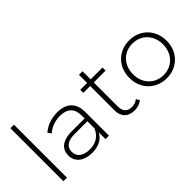

<svg xmlns="http://www.w3.org/2000/svg" viewBox="-19 -1319 1901 1901"><g transform="rotate(-45 931.0 -369.0)"><path d="M156 0C156 0 106 0 106 0C106 0 106 -742 106 -742C106 -742 156 -742 156 -742C156 -742 156 0 156 0Z M543 -526C672 -526 744 -460 744 -331C744 -331 744 0 744 0C744 0 696 0 696 0C696 0 696 -93 696 -93C663 -33 599 4 508 4C391 4 320 -56 320 -145C320 -224 370 -291 515 -291C515 -291 694 -291 694 -291C694 -291 694 -333 694 -333C694 -430 641 -482 539 -482C467 -482 402 -455 359 -416C359 -416 334 -452 334 -452C386 -498 462 -526 543 -526ZM515 -37C603 -37 664 -79 694 -154C694 -154 694 -252 694 -252C694 -252 516 -252 516 -252C408 -252 370 -207 370 -147C370 -79 423 -37 515 -37Z M1188 -68C1188 -68 1209 -33 1209 -33C1183 -8 1141 4 1102 4C1010 4 960 -50 960 -138C960 -138 960 -479 960 -479C960 -479 864 -479 864 -479C864 -479 864 -522 864 -522C864 -522 960 -522 960 -522C960 -522 960 -636 960 -636C960 -636 1010 -636 1010 -636C1010 -636 1010 -522 1010 -522C1010 -522 1176 -522 1176 -522C1176 -522 1176 -479 1176 -479C1176 -479 1010 -479 1010 -479C1010 -479 1010 -143 1010 -143C1010 -76 1043 -39 1107 -39C1138 -39 1167 -49 1188 -68Z M1552 4C1402 4 1291 -106 1291 -261C1291 -416 1402 -526 1552 -526C1702 -526 1813 -416 1813 -261C1813 -106 1702 4 1552 4ZM1552 -41C1672 -41 1762 -130 1762 -261C1762 -392 1672 -481 1552 -481C1432 -481 1342 -392 1342 -261C1342 -130 1432 -41 1552 -41Z"/></g></svg>

Font: TamingNoise
Style: Regular
Weight: 500
Designer: Julieta Ulanovsky
Foundry: Julieta Ulanovsky
Version: ""